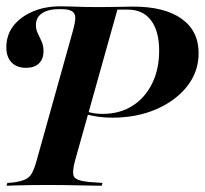

<svg xmlns="http://www.w3.org/2000/svg" viewBox="-46 -592 653 612"><path d="M108.1 -2.4Q79.8 -2.4 54.8 -2Q29.8 -1.6 9.7 -1.2Q-10.5 -0.8 -25 0L-22.6 -8.9L-2.4 -10.5Q20.2 -13.7 33.9 -19.8Q47.6 -25.8 55.2 -39.1Q62.9 -52.4 70.2 -78.2L186.3 -493.5Q193.5 -519.4 194 -534.3Q194.4 -549.2 183.9 -556Q173.4 -562.9 147.6 -562.9Q109.7 -563.7 89.1 -550.4Q68.5 -537.1 68.5 -512.1Q68.5 -497.6 74.6 -485.5Q80.6 -473.4 86.7 -459.7Q92.7 -446 92.7 -429Q92.7 -404 78.2 -389.9Q63.7 -375.8 37.1 -375.8Q7.3 -375.8 -9.3 -393.1Q-25.8 -410.5 -25.8 -441.1Q-25.8 -480.6 -3.2 -509.7Q19.4 -538.7 59.3 -555.6Q99.2 -572.6 151.6 -571.8Q168.5 -571.8 187.1 -571Q205.6 -570.2 227 -569.8Q248.4 -569.4 270.2 -569.4H273.4Q309.7 -569.4 337.1 -570.2Q364.5 -571 378.2 -571Q478.2 -571 532.7 -532.3Q587.1 -493.5 587.1 -422.6Q587.1 -363.7 550.8 -317.3Q514.5 -271 452.4 -244Q390.3 -216.9 311.3 -216.9Q288.7 -216.9 267.7 -219.8Q246.8 -222.6 226.6 -228.2L229 -237.1Q240.3 -233.1 253.6 -231Q266.9 -229 281.5 -229Q335.5 -229 375.8 -254.4Q416.1 -279.8 438.7 -325.4Q461.3 -371 461.3 -430.6Q461.3 -492.7 435.5 -527Q409.7 -561.3 362.1 -561.3H328.2L192.7 -78.2Q183.1 -41.9 189.9 -29Q196.8 -16.1 236.3 -12.1L280.6 -8.9L278.2 0Q265.3 0 247.2 -0.4Q229 -0.8 207.3 -1.2Q185.5 -1.6 160.9 -2Q136.3 -2.4 108.9 -2.4H110.5Z"/></svg>

Font: Playfair 144pt
Style: Bold Italic
Weight: 700
Italic angle: -15.6°
Designer: Claus Eggers Sørensen
Foundry: Claus Eggers Sørensen
Version: Version 2.203